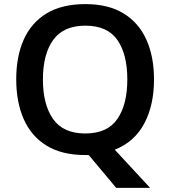

<svg xmlns="http://www.w3.org/2000/svg" viewBox="-20 -745 829 935"><path d="M730 -358Q730 -233 682.5 -143.5Q635 -54 539 -16L711 170H546L412 10Q408 10 403.5 10Q399 10 395 10Q281 10 206.5 -36Q132 -82 95.5 -165Q59 -248 59 -359Q59 -470 95.5 -552Q132 -634 206.5 -679.5Q281 -725 396 -725Q508 -725 582 -679.5Q656 -634 693 -551.5Q730 -469 730 -358ZM189 -358Q189 -236 238.5 -165.5Q288 -95 395 -95Q503 -95 551.5 -165.5Q600 -236 600 -358Q600 -481 551.5 -550.5Q503 -620 396 -620Q289 -620 239 -550.5Q189 -481 189 -358Z"/></svg>

Font: Noto Sans Sundanese SemiBold
Style: Regular
Weight: 600
Version: Version 2.003